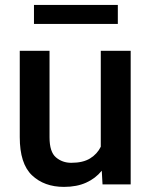

<svg xmlns="http://www.w3.org/2000/svg" viewBox="-20 -729 596 759"><path d="M385.3 0 382.3 -54.2Q357.9 -23.9 320.8 -7.1Q283.7 9.8 232.9 9.8Q154.8 9.8 106.4 -36.1Q58.1 -82 58.1 -187V-528.3H175.8V-186Q175.8 -128.4 201.2 -106.9Q226.6 -85.4 261.7 -85.4Q308.1 -85.4 336.2 -102.8Q364.3 -120.1 378.4 -148.9V-528.3H496.6V0ZM445.8 -709.5V-634.3H114.3V-709.5Z"/></svg>

Font: Vazirmatn UI FD Medium
Style: Regular
Weight: 500
Designer: Saber Rastikerdar
Foundry: Saber Rastikerdar
Version: Version 33.003